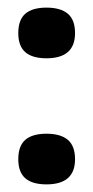

<svg xmlns="http://www.w3.org/2000/svg" viewBox="-20 -504 245 504"><path d="M102 -20Q65 -20 46.5 -36Q28 -52 28 -86Q28 -121 46.5 -137Q65 -153 102 -153Q139 -153 158 -137Q177 -121 177 -86Q177 -20 102 -20ZM102 -351Q65 -351 46.5 -367Q28 -383 28 -417Q28 -452 46.5 -468Q65 -484 102 -484Q139 -484 158 -468Q177 -452 177 -417Q177 -351 102 -351Z"/></svg>

Font: Bricolage Grotesque 48pt Condensed ExtraBold Medium
Style: Regular
Weight: 500
Version: Version 1.000;gftools[0.9.30]